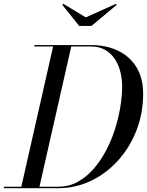

<svg xmlns="http://www.w3.org/2000/svg" viewBox="-55 -986 770 1006"><path d="M-35 0V-7.5H250Q303.5 -7.5 349 -31.5Q394.5 -55.5 431.8 -97Q469 -138.5 497.8 -191.8Q526.5 -245 545.8 -304.2Q565 -363.5 575 -422.8Q585 -482 585 -535Q585 -569.5 576.5 -606Q568 -642.5 549 -673.2Q530 -704 498.2 -723.2Q466.5 -742.5 420 -742.5H125V-750H420Q501.5 -750 563.5 -720.2Q625.5 -690.5 660.2 -633.5Q695 -576.5 695 -495Q695 -392.5 660 -302.8Q625 -213 563.5 -145Q502 -77 421.5 -38.5Q341 0 250 0ZM55 0 225 -750H320L150 0ZM360 -850 271.5 -960.5 277 -966 394.5 -895 551.5 -965.5 556.5 -960.5 424 -850Z"/></svg>

Font: Bodoni Moda 28pt
Style: Italic
Weight: 400
Italic angle: -13°
Designer: Owen Earl
Foundry: indestructible type
Version: Version 2.004